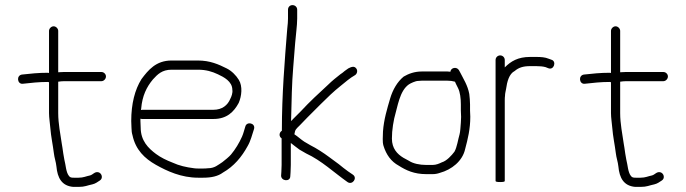

<svg xmlns="http://www.w3.org/2000/svg" viewBox="-20 -707 2685 752"><path d="M395 -407.5C395 -417.2 386.5 -425 377 -425H230C222.7 -425 215.3 -424.7 208 -424V-586C208 -595.2 199.2 -604 190 -604C180.8 -604 172 -595.2 172 -586V-421C170.7 -421 169.3 -421.3 168 -422C130.3 -422 99.3 -418.7 66 -415C42.9 -411.7 47.3 -375.8 70 -379C101.9 -382.5 131.6 -386 167 -386C169 -385.3 170.7 -385 172 -385V-264C172 -245.9 175.7 -224.2 177 -207C179.8 -170.9 186.8 -141 191 -107C193 -88.8 199.2 -73.1 201 -55C205.1 -10.2 221.9 21.2 267 25H288C313.1 25 321.2 19.2 342 15C354.4 12.1 361.9 5.7 371 0C385.2 -8.8 378.8 -29.6 364.5 -32.5C350.8 -35.2 344.4 -23.2 333 -20C317.1 -16.8 306.9 -11 288 -11H269C259 -11 254.6 -11.8 250 -18C238.1 -32.9 237.8 -60.7 232 -82C228.4 -98.2 227.3 -112 224.5 -129L222 -144C216.8 -180.6 208 -222.5 208 -264V-387C216 -388.3 223.7 -389 231 -389H377C386.5 -389 395 -397.9 395 -407.5Z M532 -276C532.7 -278.7 533 -280.7 533 -282C537.2 -331.8 554.2 -366.3 579 -396C597.3 -416.1 614.9 -434 652 -434H755C787.3 -434 810.9 -426.7 833.5 -416C856.3 -405.3 890 -388.3 890 -355C892.2 -344 886.4 -327.9 882 -320C872 -295.1 850 -277 816 -277H536C535.3 -277 534 -276.7 532 -276ZM530 -242C532 -241.3 534 -241 536 -241H816C868.5 -241 896 -268.7 915 -304C926.6 -331 930.8 -369 915.5 -394C904.5 -412.1 887.2 -429.4 868 -439C835.8 -455.1 802.6 -470 755 -470H652C590.7 -470 560.5 -432.4 534 -397C508.2 -355.7 494 -300.5 494 -233C494 -224.3 494.3 -215.3 495 -206C495 -195.3 496.3 -185.7 499 -177C511.2 -120.1 546.5 -86.4 590.5 -61.5C634.3 -36.8 690.1 -11 756 -11H776C808.5 -11 834.3 -17 853 -31C896.1 -55.6 926.5 -91.9 950 -135C961.9 -155.3 967.2 -178.7 975 -202C981.5 -224.9 946.9 -232.6 941 -212C937 -200.1 933.6 -184.5 928 -172C916.9 -147 901.7 -122 885 -102C878.3 -93.6 860.1 -79.1 851 -72C833.4 -60.8 820.9 -48 794 -48C788.7 -47.3 782.7 -47 776 -47H756C750 -47 744.7 -47.3 740 -48C709 -51.9 681.5 -58.2 656 -70C632.5 -79 609 -90.5 591 -104C560.9 -126.5 531 -155.5 531 -208C530.3 -216.7 530 -225 530 -233Z M1108 -669V-634C1108 -624 1107 -610.7 1105 -594C1094.9 -467.7 1084 -336.5 1084 -197V-195C1072.9 -188 1071.5 -172.7 1083 -165V-61C1083 -53 1082.7 -44 1082 -34L1081 -19C1081 2.5 1117 6.4 1117 -17L1118 -32C1118.7 -42.7 1119 -52.3 1119 -61V-147C1130.2 -138.6 1141.6 -128.9 1153 -121C1161.7 -116.3 1170.3 -111.3 1179 -106C1239.1 -78.3 1288.3 -31.1 1341 6C1360 19.4 1381.6 -9.9 1362 -23L1343 -36C1331 -44.7 1319 -54 1307 -64L1269 -92C1247.1 -108.4 1219.2 -126.4 1196 -138L1172 -152C1159.5 -159.9 1145.3 -173.3 1133 -181C1136.2 -200.3 1138.4 -200.4 1154 -216C1166 -228 1176 -238.3 1184 -247L1237 -300C1261.3 -324.3 1287.7 -349.7 1314 -370.5C1334 -386.4 1348.8 -400.3 1371 -413C1378 -417.7 1381.9 -429.2 1376 -438C1367.6 -450.6 1354.5 -444.3 1344 -439L1330 -429C1324 -423.7 1318.3 -419.3 1313 -416C1298.6 -404.8 1279.6 -389.6 1266 -376C1229.2 -342.2 1191.9 -307.7 1158 -271L1128 -241C1124 -236.3 1121.3 -233.7 1120 -233C1120.7 -245 1121 -257.3 1121 -270C1121.7 -296.7 1122.3 -322 1123 -346C1124.8 -411.7 1131.4 -476 1136 -538C1138.1 -566.5 1144 -606.8 1144 -634V-669C1144 -679.4 1135.7 -687 1125.5 -687C1115.3 -687 1108 -679.3 1108 -669Z M1762 -387C1763.3 -384.3 1764.7 -381.3 1766 -378L1774 -362C1782.1 -345.8 1785 -321.8 1785 -298V-274C1785 -265.3 1785.3 -257 1786 -249C1786 -242.3 1785.7 -235 1785 -227L1783 -201C1782.3 -193 1781.3 -186.3 1780 -181C1774 -161.1 1770.1 -130.7 1760 -113C1749 -98.3 1729.5 -76.6 1710 -71C1700.9 -66.5 1688.1 -61 1675 -61H1649C1623.4 -61 1597.9 -66.4 1582 -77L1560 -89C1535.6 -103.7 1515 -125.7 1515 -164C1515.7 -172.7 1516 -181.3 1516 -190C1517.5 -207.9 1520.4 -226.1 1524 -243C1537.8 -291.3 1545.1 -351.3 1581.5 -376.5C1587.6 -380.7 1607.4 -390 1617 -390C1622.3 -390.7 1627.3 -391 1632 -391H1732C1744.2 -391 1752.5 -389.7 1762 -387ZM1744 -426C1740 -426.7 1736.3 -427 1733 -427H1632C1603.5 -427 1580.5 -418.4 1561 -407C1536.3 -386.8 1518.3 -355.9 1508 -321C1496.2 -280.7 1483.4 -239.2 1480 -192C1480 -172 1477 -152.4 1482 -136C1492.8 -101 1511.9 -74.2 1542 -58C1570.6 -39.8 1602.2 -25 1649 -25H1675C1684.3 -25 1693.7 -26.7 1703 -30C1748.6 -42.4 1791.8 -75.8 1802 -124C1812.3 -162.6 1822 -201.4 1822 -250C1821.3 -258 1821 -266 1821 -274V-298C1821 -305.3 1820.7 -312.3 1820 -319L1818 -339C1811.8 -373 1795.2 -397.6 1782 -424L1777 -433C1767.8 -446.7 1745.8 -442.2 1744 -426Z M1921 -472V2C1921 4.7 1927 6 1939 6C1951 6 1957 4.7 1957 2V-315C1957 -321.7 1957.3 -327.3 1958 -332C1958 -341.7 1960.8 -349.8 1962 -358C1966.1 -386.9 1973.7 -417.8 1996 -429C2011.1 -441.9 2028.5 -448 2056 -448H2080C2093.4 -448 2106.8 -446.9 2117 -444L2127 -440C2149.7 -430.3 2160.9 -467 2140 -473L2129 -477C2114.9 -482.9 2098.9 -484 2080 -484H2056C2008.5 -484 1980.9 -466.9 1957 -443V-472C1957 -482.1 1948.8 -490 1939 -490C1929.2 -490 1921 -482.1 1921 -472Z M2596 -407.5C2596 -417.2 2587.5 -425 2578 -425H2431C2423.7 -425 2416.3 -424.7 2409 -424V-586C2409 -595.2 2400.2 -604 2391 -604C2381.8 -604 2373 -595.2 2373 -586V-421C2371.7 -421 2370.3 -421.3 2369 -422C2331.3 -422 2300.3 -418.7 2267 -415C2243.9 -411.7 2248.3 -375.8 2271 -379C2302.9 -382.5 2332.6 -386 2368 -386C2370 -385.3 2371.7 -385 2373 -385V-264C2373 -245.9 2376.7 -224.2 2378 -207C2380.8 -170.9 2387.8 -141 2392 -107C2394 -88.8 2400.2 -73.1 2402 -55C2406.1 -10.2 2422.9 21.2 2468 25H2489C2514.1 25 2522.2 19.2 2543 15C2555.4 12.1 2562.9 5.7 2572 0C2586.2 -8.8 2579.8 -29.6 2565.5 -32.5C2551.8 -35.2 2545.4 -23.2 2534 -20C2518.1 -16.8 2507.9 -11 2489 -11H2470C2460 -11 2455.6 -11.8 2451 -18C2439.1 -32.9 2438.8 -60.7 2433 -82C2429.4 -98.2 2428.3 -112 2425.5 -129L2423 -144C2417.8 -180.6 2409 -222.5 2409 -264V-387C2417 -388.3 2424.7 -389 2432 -389H2578C2587.5 -389 2596 -397.9 2596 -407.5Z"/></svg>

Font: CiSf OpenHand
Style: Regular
Weight: 400
Foundry: Cannot Into Space Fonts
Version: Version 0.7892